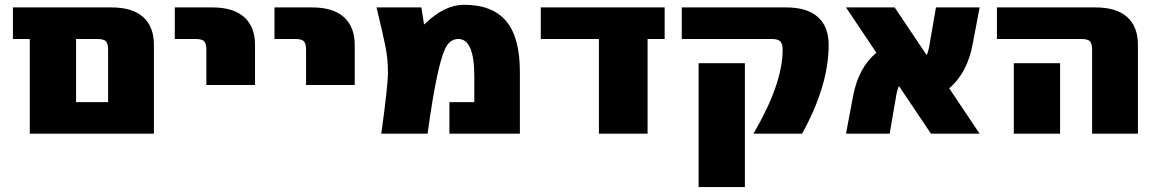

<svg xmlns="http://www.w3.org/2000/svg" viewBox="-20 -550 4760 790"><path d="M33.2 -389.6V-519.5H438.5Q524.4 -519.5 568.8 -480Q613.3 -440.4 613.3 -365.2V0H102.5V-389.6ZM293 -129.9H424.8V-344.7Q424.8 -371.1 415.5 -380.4Q406.2 -389.6 379.9 -389.6H293Z M699.2 -389.6V-519.5H853.5Q940.4 -519.5 984.9 -479.5Q1029.3 -439.5 1029.3 -365.2V-200.2H829.1V-344.7Q829.1 -371.1 819.8 -380.4Q810.5 -389.6 784.2 -389.6Z M1109.4 -389.6V-519.5H1263.7Q1350.6 -519.5 1395 -479.5Q1439.5 -439.5 1439.5 -365.2V-200.2H1239.3V-344.7Q1239.3 -371.1 1230 -380.4Q1220.7 -389.6 1194.3 -389.6Z M1529.3 -519.5H1713.9L1724.6 -450.2H1726.6Q1807.6 -530.3 1889.6 -530.3Q2005.9 -530.3 2062.5 -463.4Q2119.1 -396.5 2119.1 -254.9V0H1829.1V-129.9H1931.6V-235.4Q1931.6 -389.6 1866.2 -389.6Q1838.9 -389.6 1821.3 -366.2Q1782.2 -314.5 1739.3 0H1548.8Q1576.2 -196.3 1576.2 -251.5Q1576.2 -306.6 1566.4 -356.4Q1556.6 -406.2 1529.3 -519.5Z M2205.1 -389.6V-519.5H2714.8V-389.6H2644.5V0H2444.3V-389.6Z M2785.2 -389.6V-519.5H3214.8Q3300.8 -519.5 3345.2 -480Q3389.6 -440.4 3389.6 -365.2Q3389.6 -198.2 3280.3 0H3080.1Q3200.2 -205.1 3200.2 -344.7Q3200.2 -370.1 3190.4 -379.9Q3180.7 -389.6 3155.3 -389.6ZM2854.5 219.7V-290H3044.9V219.7Z M3460.9 0 3489.3 -150.4Q3510.7 -270.5 3585.9 -333L3460.9 -519.5H3661.1L3793 -323.2Q3801.8 -342.8 3806.6 -377.9L3831.1 -519.5H4010.7L3982.4 -370.1Q3960.9 -251 3885.7 -186.5L4010.7 0H3810.5L3678.7 -196.3Q3669.9 -176.8 3665 -141.6L3640.6 0Z M4082 -389.6V-519.5H4487.3Q4573.2 -519.5 4617.7 -480Q4662.1 -440.4 4662.1 -365.2V0H4473.6V-344.7Q4473.6 -371.1 4464.4 -380.4Q4455.1 -389.6 4428.7 -389.6ZM4151.4 0V-290H4341.8V0Z"/></svg>

Font: GenEi M Gothic v2 Black
Style: Regular
Weight: 900
Version: Version 2.0